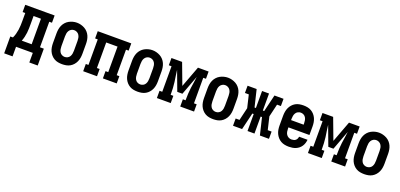

<svg xmlns="http://www.w3.org/2000/svg" viewBox="11 -1402 4978 2389"><g transform="rotate(20 2500.0 -207.0)"><path d="M28 127V-96H63Q76 -123 84 -152Q92 -181 96.5 -211Q101 -241 102 -271Q103 -301 103 -331V-434H68V-530H457V-434H421V-96H472V127H361V0H139V127ZM311 -96V-434H213V-331Q213 -301 212.5 -271.5Q212 -242 208.5 -212Q205 -182 198 -153Q191 -124 180 -96Z M750 8Q723 8 696 3Q669 -2 645.5 -15.5Q622 -29 604 -49.5Q586 -70 575 -94.5Q564 -119 559.5 -146Q555 -173 555 -200V-330Q555 -357 559.5 -384Q564 -411 575 -435.5Q586 -460 604.5 -480.5Q623 -501 646.5 -514Q670 -527 696.5 -534Q723 -541 750 -541Q777 -541 803.5 -534Q830 -527 853.5 -514Q877 -501 895.5 -480.5Q914 -460 925 -435.5Q936 -411 940.5 -384Q945 -357 945 -330V-200Q945 -173 940.5 -146Q936 -119 925 -94.5Q914 -70 896 -49.5Q878 -29 854.5 -15.5Q831 -2 804 3Q777 8 750 8ZM750 -88Q770 -88 788 -97.5Q806 -107 816 -124Q826 -141 829.5 -160.5Q833 -180 833 -200V-330Q833 -350 829.5 -369.5Q826 -389 815.5 -406Q805 -423 787 -432.5Q769 -442 749 -442Q729 -442 711.5 -432Q694 -422 684 -405.5Q674 -389 670.5 -369.5Q667 -350 667 -330V-200Q667 -180 670.5 -160.5Q674 -141 684 -124Q694 -107 712 -97.5Q730 -88 750 -88Z M1028 0V-96H1063V-434H1028V-530H1472V-434H1437V-96H1472V0H1289V-96H1325V-434H1175V-96H1211V0Z M1750 8Q1723 8 1696 3Q1669 -2 1645.5 -15.5Q1622 -29 1604 -49.5Q1586 -70 1575 -94.5Q1564 -119 1559.5 -146Q1555 -173 1555 -200V-330Q1555 -357 1559.5 -384Q1564 -411 1575 -435.5Q1586 -460 1604.5 -480.5Q1623 -501 1646.5 -514Q1670 -527 1696.5 -534Q1723 -541 1750 -541Q1777 -541 1803.5 -534Q1830 -527 1853.5 -514Q1877 -501 1895.5 -480.5Q1914 -460 1925 -435.5Q1936 -411 1940.5 -384Q1945 -357 1945 -330V-200Q1945 -173 1940.5 -146Q1936 -119 1925 -94.5Q1914 -70 1896 -49.5Q1878 -29 1854.5 -15.5Q1831 -2 1804 3Q1777 8 1750 8ZM1750 -88Q1770 -88 1788 -97.5Q1806 -107 1816 -124Q1826 -141 1829.5 -160.5Q1833 -180 1833 -200V-330Q1833 -350 1829.5 -369.5Q1826 -389 1815.5 -406Q1805 -423 1787 -432.5Q1769 -442 1749 -442Q1729 -442 1711.5 -432Q1694 -422 1684 -405.5Q1674 -389 1670.5 -369.5Q1667 -350 1667 -330V-200Q1667 -180 1670.5 -160.5Q1674 -141 1684 -124Q1694 -107 1712 -97.5Q1730 -88 1750 -88Z M2004 0V-96H2040V-434H2004V-530H2145L2250 -250L2355 -530H2496V-434H2460V-96H2496V0H2313V-96H2349V-106Q2349 -145 2351 -184Q2353 -223 2358 -261.5Q2363 -300 2369.5 -338.5Q2376 -377 2380 -416L2284 -159H2216L2120 -416Q2124 -377 2130.5 -338.5Q2137 -300 2142 -261.5Q2147 -223 2149 -184Q2151 -145 2151 -106V-96H2187V0Z M2750 8Q2723 8 2696 3Q2669 -2 2645.5 -15.5Q2622 -29 2604 -49.5Q2586 -70 2575 -94.5Q2564 -119 2559.5 -146Q2555 -173 2555 -200V-330Q2555 -357 2559.5 -384Q2564 -411 2575 -435.5Q2586 -460 2604.5 -480.5Q2623 -501 2646.5 -514Q2670 -527 2696.5 -534Q2723 -541 2750 -541Q2777 -541 2803.5 -534Q2830 -527 2853.5 -514Q2877 -501 2895.5 -480.5Q2914 -460 2925 -435.5Q2936 -411 2940.5 -384Q2945 -357 2945 -330V-200Q2945 -173 2940.5 -146Q2936 -119 2925 -94.5Q2914 -70 2896 -49.5Q2878 -29 2854.5 -15.5Q2831 -2 2804 3Q2777 8 2750 8ZM2750 -88Q2770 -88 2788 -97.5Q2806 -107 2816 -124Q2826 -141 2829.5 -160.5Q2833 -180 2833 -200V-330Q2833 -350 2829.5 -369.5Q2826 -389 2815.5 -406Q2805 -423 2787 -432.5Q2769 -442 2749 -442Q2729 -442 2711.5 -432Q2694 -422 2684 -405.5Q2674 -389 2670.5 -369.5Q2667 -350 2667 -330V-200Q2667 -180 2670.5 -160.5Q2674 -141 2684 -124Q2694 -107 2712 -97.5Q2730 -88 2750 -88Z M3012 0V-96H3063L3103 -265L3063 -434H3012V-530H3132L3186 -305H3204V-530H3296V-305H3314L3368 -530H3488V-434H3437L3397 -265L3437 -96H3488V0H3368L3314 -225H3296V0H3204V-225H3186L3132 0Z M3752 8Q3725 8 3698 3Q3671 -2 3647 -15.5Q3623 -29 3605 -49.5Q3587 -70 3575.5 -94.5Q3564 -119 3559.5 -146Q3555 -173 3555 -200V-330Q3555 -357 3559.5 -384Q3564 -411 3575 -435.5Q3586 -460 3604 -480.5Q3622 -501 3645.5 -514.5Q3669 -528 3696 -533Q3723 -538 3750 -538Q3777 -538 3804 -533Q3831 -528 3854.5 -514.5Q3878 -501 3896 -480.5Q3914 -460 3925 -435.5Q3936 -411 3940.5 -384Q3945 -357 3945 -330V-217H3667V-200Q3667 -180 3670.5 -160Q3674 -140 3685 -123.5Q3696 -107 3714 -97.5Q3732 -88 3752 -88Q3766 -88 3780.5 -91.5Q3795 -95 3806 -103.5Q3817 -112 3823.5 -125.5Q3830 -139 3831 -153H3943Q3941 -130 3934 -107.5Q3927 -85 3914 -65.5Q3901 -46 3883 -31.5Q3865 -17 3843.5 -8Q3822 1 3798.5 4.5Q3775 8 3752 8ZM3667 -313H3833V-330Q3833 -350 3829.5 -369.5Q3826 -389 3816 -406Q3806 -423 3788 -432.5Q3770 -442 3750 -442Q3730 -442 3712 -432.5Q3694 -423 3684 -406Q3674 -389 3670.5 -369.5Q3667 -350 3667 -330Z M4004 0V-96H4040V-434H4004V-530H4145L4250 -250L4355 -530H4496V-434H4460V-96H4496V0H4313V-96H4349V-106Q4349 -145 4351 -184Q4353 -223 4358 -261.5Q4363 -300 4369.5 -338.5Q4376 -377 4380 -416L4284 -159H4216L4120 -416Q4124 -377 4130.5 -338.5Q4137 -300 4142 -261.5Q4147 -223 4149 -184Q4151 -145 4151 -106V-96H4187V0Z M4750 8Q4723 8 4696 3Q4669 -2 4645.5 -15.5Q4622 -29 4604 -49.5Q4586 -70 4575 -94.5Q4564 -119 4559.5 -146Q4555 -173 4555 -200V-330Q4555 -357 4559.5 -384Q4564 -411 4575 -435.5Q4586 -460 4604.5 -480.5Q4623 -501 4646.5 -514Q4670 -527 4696.5 -534Q4723 -541 4750 -541Q4777 -541 4803.5 -534Q4830 -527 4853.5 -514Q4877 -501 4895.5 -480.5Q4914 -460 4925 -435.5Q4936 -411 4940.5 -384Q4945 -357 4945 -330V-200Q4945 -173 4940.5 -146Q4936 -119 4925 -94.5Q4914 -70 4896 -49.5Q4878 -29 4854.5 -15.5Q4831 -2 4804 3Q4777 8 4750 8ZM4750 -88Q4770 -88 4788 -97.5Q4806 -107 4816 -124Q4826 -141 4829.5 -160.5Q4833 -180 4833 -200V-330Q4833 -350 4829.5 -369.5Q4826 -389 4815.5 -406Q4805 -423 4787 -432.5Q4769 -442 4749 -442Q4729 -442 4711.5 -432Q4694 -422 4684 -405.5Q4674 -389 4670.5 -369.5Q4667 -350 4667 -330V-200Q4667 -180 4670.5 -160.5Q4674 -141 4684 -124Q4694 -107 4712 -97.5Q4730 -88 4750 -88Z"/></g></svg>

Font: Iosevka Slab
Style: Bold
Weight: 700
Monospace: yes
Designer: Belleve Invis
Foundry: Belleve Invis
Version: Version 11.1.1; ttfautohint (v1.8.3)